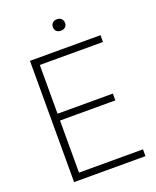

<svg xmlns="http://www.w3.org/2000/svg" viewBox="-165 -1007 893 1101"><g transform="rotate(-20 282.0 -456.0)"><path d="M92.5 0V-740H523V-698.5H137.5V-41.5H528V0ZM123.5 -359.5V-401H475V-359.5ZM319 -841.5Q302.5 -841.5 292.2 -850.8Q282 -860 282 -876Q282 -892 292.2 -901.8Q302.5 -911.5 319 -911.5Q335.5 -911.5 345.8 -901.8Q356 -892 356 -876Q356 -860 345.8 -850.8Q335.5 -841.5 319 -841.5Z"/></g></svg>

Font: Encode Sans SC ExtraLight
Style: Regular
Weight: 250
Designer: Multiple Designers
Foundry: Impallari Type
Version: Version 3.002